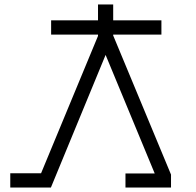

<svg xmlns="http://www.w3.org/2000/svg" viewBox="-20 -704 879 860"><path d="M26 136V72H164L419 -543V-549H209V-613H419V-684H487V-613H703V-549H487V-545L746 78V136H542V73H673L453 -458L208 136Z"/></svg>

Font: Zaghawa Beria
Style: Regular
Weight: 400
Designer: Anonymous
Foundry: Designed by a volunteer who chooses to remain anonymous, in cooperation with SIL International and the Mission Protestan
Version: Version 1.001